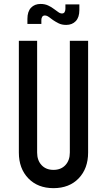

<svg xmlns="http://www.w3.org/2000/svg" viewBox="-20 -962 556 998"><path d="M438 -750V-169Q438 -86 389 -35Q340 16 258 16Q176.5 16 127.2 -35Q78 -86 78 -169V-750H173V-169Q173 -128.5 196 -103.8Q219 -79 258 -79Q297 -79 320 -103.8Q343 -128.5 343 -169V-750ZM324 -832.5Q301 -832.5 284.2 -841Q267.5 -849.5 256 -857.5Q243.5 -867 233.2 -874.2Q223 -881.5 213 -881.5Q204 -881.5 199.5 -874.8Q195 -868 195 -858.5V-837.5H122.5V-864Q122.5 -902 141.2 -921.8Q160 -941.5 191 -941.5Q213 -941.5 230.2 -933.5Q247.5 -925.5 259.5 -916Q272 -907.5 282 -899.8Q292 -892 302 -892Q312 -892 316 -899.5Q320 -907 320 -916V-939H392.5V-909.5Q392.5 -872 373.8 -852.2Q355 -832.5 324 -832.5Z"/></svg>

Font: Mohave Light Medium
Style: Regular
Weight: 500
Version: Version 2.003